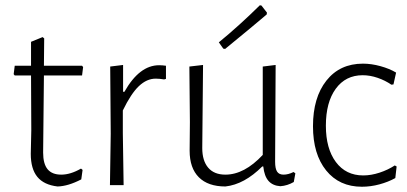

<svg xmlns="http://www.w3.org/2000/svg" viewBox="-20 -704 1547 730"><path d="M288 -63 294 -58 289 -22Q239 4 199 5Q147 -1 122 -31.5Q97 -62 97 -119L99 -209L98 -417H36L32 -422L36 -454H98V-545L142 -563L148 -558L147 -454H292L296 -449L292 -417H147L144 -124Q144 -81 161 -60.5Q178 -40 213 -40Q248 -40 288 -63Z M611 -454V-404L604 -402Q586 -405 572 -405Q538 -405 508 -376.5Q478 -348 447 -284V-198L450 0H398L401 -195L399 -451L448 -457V-355H453Q510 -456 585 -456Q597 -456 611 -454Z M1046 4Q1017 2 1001 -16Q985 -34 981 -71H977Q909 -3 837 5Q771 5 736 -30Q701 -65 701 -131L702 -240L700 -451L752 -457L749 -141Q749 -93 771.5 -66.5Q794 -40 837 -40Q909 -40 979 -115V-451L1028 -457L1026 -89Q1026 -63 1033.5 -51.5Q1041 -40 1058 -40Q1076 -40 1096 -50L1103 -45L1097 -12Q1073 2 1046 4ZM994 -649Q946 -608 836 -518L829 -519L812 -543Q889 -606 968 -684L974 -683L995 -656Z M1486 -428 1476 -383 1468 -382Q1445 -398 1416 -408Q1387 -418 1359 -418Q1294 -418 1256.5 -366.5Q1219 -315 1219 -226Q1219 -139 1257 -88Q1295 -37 1361 -37Q1391 -37 1423 -47.5Q1455 -58 1481 -75L1488 -71L1483 -27Q1456 -12 1422.5 -3Q1389 6 1356 6Q1270 6 1220 -56Q1170 -118 1170 -224Q1170 -333 1221 -397.5Q1272 -462 1360 -462Q1392 -462 1426.5 -452.5Q1461 -443 1486 -428Z"/></svg>

Font: t
Style: Regular
Weight: 300
Designer: Juan Pablo del Peral
Foundry: Huerta Tipografica
Version: Version 2.004; ttfautohint (v1.8.1)